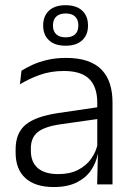

<svg xmlns="http://www.w3.org/2000/svg" viewBox="-20 -726 526 756"><path d="M362.5 0 365.5 -121.5 363 -131V-288.5V-321Q363 -384 331.2 -415.2Q299.5 -446.5 231.5 -446.5Q178.5 -446.5 135 -430.5Q91.5 -414.5 58.5 -394L64.5 -447.5Q82.5 -459 108 -470.8Q133.5 -482.5 166.8 -490.2Q200 -498 240 -498Q289 -498 323.8 -486Q358.5 -474 380.5 -451Q402.5 -428 412.8 -395.5Q423 -363 423 -322.5V0ZM191.5 10.5Q119 10.5 80.2 -24.5Q41.5 -59.5 41.5 -125V-138Q41.5 -202.5 81.2 -235.2Q121 -268 210 -281L373 -305L376 -259L217.5 -236.5Q155.5 -227.5 128.5 -205.8Q101.5 -184 101.5 -141.5V-132.5Q101.5 -87.5 129 -64Q156.5 -40.5 209.5 -40.5Q255 -40.5 287.2 -57Q319.5 -73.5 339.2 -101.2Q359 -129 365.5 -163.5L377.5 -120.5H365Q359 -86 338.8 -56Q318.5 -26 282.2 -7.8Q246 10.5 191.5 10.5ZM150 -624.5V-626Q150 -662.5 172.8 -684Q195.5 -705.5 238.5 -705.5Q281 -705.5 303.8 -684Q326.5 -662.5 326.5 -626V-624.5Q326.5 -589 303.8 -567.5Q281 -546 238.5 -546Q195.5 -546 172.8 -567.5Q150 -589 150 -624.5ZM188.5 -625Q188.5 -603 201.5 -591Q214.5 -579 238.5 -579Q263 -579 275.8 -591Q288.5 -603 288.5 -625V-626Q288.5 -648.5 275.8 -660.8Q263 -673 238.5 -673Q214.5 -673 201.5 -660.8Q188.5 -648.5 188.5 -626Z"/></svg>

Font: Anek Telugu Light
Style: Regular
Weight: 300
Version: Version 1.003